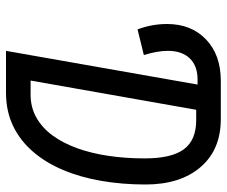

<svg xmlns="http://www.w3.org/2000/svg" viewBox="-78 -678 756 640"><g transform="rotate(90 300.0 -358.0)"><path d="M149.5 0 275.5 -716H377Q479 -716 537 -648.5Q595 -581 595 -465Q595 -388 583 -318Q571 -248 546.5 -190Q522 -132 485.2 -89.5Q448.5 -47 399.5 -23.5Q350.5 0 288.5 0ZM78 -438.5Q60 -486 60 -537Q60 -617.5 111.5 -666.8Q163 -716 249.5 -716H325.5L312 -638.5H244.5Q199.5 -638.5 174.5 -612.5Q149.5 -586.5 149.5 -539.5Q149.5 -504.5 163.5 -459.5ZM248.5 -82H295.5Q337.5 -82 371.5 -101Q405.5 -120 431 -154.5Q456.5 -189 473.8 -236.5Q491 -284 499.5 -341.2Q508 -398.5 508 -462.5Q508 -552 477.5 -593Q447 -634 380.5 -634H346Z"/></g></svg>

Font: Google Sans Code
Style: Italic
Weight: 400
Italic angle: -10°
Monospace: yes
Designer: Google Sans Code Authors
Foundry: Google LLC
Version: Version 6.000